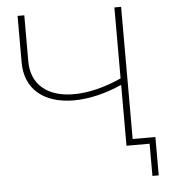

<svg xmlns="http://www.w3.org/2000/svg" viewBox="-58 -752 858 968"><g transform="rotate(-5 371.0 -268.5)"><path d="M591 -31V-700H557V-341C472 -302 388 -282 315 -282C181 -282 101 -351 101 -466V-700H67V-464C67 -331 159 -251 314 -251C389 -251 473 -271 557 -308V0H674V163H706V-31Z"/></g></svg>

Font: Talent ExtraLight
Style: Regular
Weight: 200
Designer: Mike Powis
Version: Version 1.001;hotconv 1.0.109;makeotfexe 2.5.65596